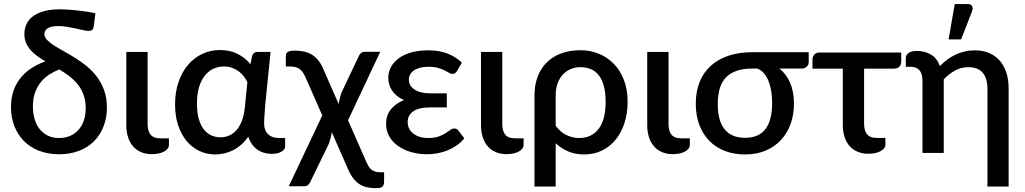

<svg xmlns="http://www.w3.org/2000/svg" viewBox="-20 -772 5171 969"><path d="M278.5 -75.5Q308.5 -75.5 333 -85.8Q357.5 -96 375.2 -115.5Q393 -135 402.8 -163Q412.5 -191 412.5 -226.5Q412.5 -264.5 401.5 -294Q390.5 -323.5 372 -346.5Q353.5 -369.5 329.5 -387.8Q305.5 -406 279.5 -421.5Q253 -411.5 229 -396Q205 -380.5 186.5 -358Q168 -335.5 157 -305.2Q146 -275 146 -235Q146 -202.5 154 -173.5Q162 -144.5 178.5 -122.8Q195 -101 220 -88.2Q245 -75.5 278.5 -75.5ZM453 -639.5Q451 -625 444.5 -620.5Q438 -616 424.5 -616Q417 -616 400.2 -619.8Q383.5 -623.5 362.5 -628.2Q341.5 -633 318.5 -636.8Q295.5 -640.5 275 -640.5Q236.5 -640.5 220.2 -629Q204 -617.5 204 -600.5Q204 -584.5 217.5 -570.5Q231 -556.5 253.2 -542.2Q275.5 -528 303.8 -512.5Q332 -497 361.8 -478.2Q391.5 -459.5 419.8 -436.2Q448 -413 470.2 -383Q492.5 -353 506 -315.2Q519.5 -277.5 519.5 -230Q519.5 -178 502.8 -134.5Q486 -91 455 -59.8Q424 -28.5 379.2 -11Q334.5 6.5 278.5 6.5Q221 6.5 175.8 -11.5Q130.5 -29.5 99.5 -61.5Q68.5 -93.5 52 -137Q35.5 -180.5 35.5 -231.5Q35.5 -314 78.8 -372.2Q122 -430.5 209 -462.5Q187 -475.5 167.8 -489.2Q148.5 -503 134.2 -519.5Q120 -536 111.5 -555.8Q103 -575.5 103 -600.5Q103 -627.5 113.5 -650.2Q124 -673 146 -689.5Q168 -706 201.8 -715.5Q235.5 -725 282 -725Q300 -725 322.8 -723.5Q345.5 -722 369.8 -719.5Q394 -717 417.8 -713.2Q441.5 -709.5 461.5 -705Z M617.5 -510H725V-146Q725 -110.5 740 -92.2Q755 -74 788.5 -74H832.5V-41Q832.5 -29.5 825.2 -20.8Q818 -12 806 -6Q794 0 778.5 3Q763 6 746.5 6Q715 6 690.8 -4.8Q666.5 -15.5 650.2 -35Q634 -54.5 625.8 -81.2Q617.5 -108 617.5 -140Z M1228.5 -357Q1221.5 -372.5 1210.2 -387Q1199 -401.5 1184 -412.5Q1169 -423.5 1150.2 -430Q1131.5 -436.5 1109.5 -436.5Q1082.5 -436.5 1058 -425.5Q1033.5 -414.5 1014.8 -391.8Q996 -369 985 -333.5Q974 -298 974 -248.5Q974 -203 983.5 -170.8Q993 -138.5 1009.2 -118.2Q1025.5 -98 1047 -88.5Q1068.5 -79 1092.5 -79Q1115.5 -79 1136.2 -87.8Q1157 -96.5 1173.5 -115.2Q1190 -134 1201 -163Q1212 -192 1216 -232.5ZM1419 -75.5V-32.5Q1419 -18 1400.8 -6.8Q1382.5 4.5 1349.5 4.5Q1330.5 4.5 1312.5 -0.8Q1294.5 -6 1279.2 -16.5Q1264 -27 1252.2 -43.5Q1240.5 -60 1233 -82.5Q1216.5 -58 1196.5 -41Q1176.5 -24 1154.8 -13.2Q1133 -2.5 1110.5 2.5Q1088 7.5 1066.5 7.5Q1023.5 7.5 986.5 -10Q949.5 -27.5 922 -60.2Q894.5 -93 879 -139.8Q863.5 -186.5 863.5 -245.5Q863.5 -307.5 881 -358.2Q898.5 -409 929 -444.8Q959.5 -480.5 1001 -500Q1042.5 -519.5 1090.5 -519.5Q1141.5 -519.5 1180.2 -499.5Q1219 -479.5 1244 -448L1252.5 -489.5Q1259 -510 1280.5 -510H1345.5L1318.5 -242.5Q1317.5 -218.5 1315.2 -194.8Q1313 -171 1313 -150Q1313 -130.5 1318.8 -116.2Q1324.5 -102 1334.5 -93Q1344.5 -84 1357.8 -79.8Q1371 -75.5 1386 -75.5Z M1918.5 97.5V140.5Q1918.5 152 1916.5 159.2Q1914.5 166.5 1909.8 170.5Q1905 174.5 1896.8 176Q1888.5 177.5 1876 177.5Q1854 177.5 1834 173.5Q1814 169.5 1796.2 158.8Q1778.5 148 1763 128.2Q1747.5 108.5 1734.5 77L1654.5 -105Q1652 -89 1648.2 -74.5Q1644.5 -60 1640.5 -48.5L1545.5 147Q1542 155.5 1534.8 161.8Q1527.5 168 1514 168H1437.5L1606.5 -189.5L1521 -384Q1514 -399 1506.8 -409Q1499.5 -419 1490.5 -425Q1481.5 -431 1469.5 -433.8Q1457.5 -436.5 1440.5 -436.5H1422.5V-476Q1422.5 -484.5 1422.8 -491.8Q1423 -499 1426.8 -504.5Q1430.5 -510 1439.5 -513.2Q1448.5 -516.5 1466 -516.5Q1492.5 -516.5 1514.5 -511.8Q1536.5 -507 1554.2 -496Q1572 -485 1586 -467.8Q1600 -450.5 1611 -425L1689.5 -246.5Q1691.5 -262 1695 -276.5Q1698.5 -291 1702.5 -302.5L1791 -489.5Q1794.5 -498 1801.8 -504.2Q1809 -510.5 1822.5 -510.5H1899L1736.5 -165L1829 45.5Q1835 59 1841.2 68.8Q1847.5 78.5 1855.8 84.8Q1864 91 1874.8 94.2Q1885.5 97.5 1900 97.5Z M2323.5 -74Q2305 -51.5 2282.2 -36.2Q2259.5 -21 2234.8 -11.5Q2210 -2 2184.5 2.2Q2159 6.5 2135.5 6.5Q2094 6.5 2056.5 -4Q2019 -14.5 1990.5 -34.2Q1962 -54 1945.2 -82.5Q1928.5 -111 1928.5 -147.5Q1928.5 -190.5 1953.2 -220.8Q1978 -251 2019 -267Q1997.5 -276.5 1982.2 -289.2Q1967 -302 1957.5 -317Q1948 -332 1943.8 -347.8Q1939.5 -363.5 1939.5 -379Q1939.5 -406.5 1952.2 -431.8Q1965 -457 1990.2 -476.2Q2015.5 -495.5 2053.2 -506.8Q2091 -518 2141.5 -518Q2199 -518 2240.8 -500.8Q2282.5 -483.5 2311 -456L2287 -414.5Q2281 -405 2275.8 -402Q2270.5 -399 2263 -399Q2255.5 -399 2246.5 -404.5Q2237.5 -410 2223.8 -416.8Q2210 -423.5 2190.5 -429.2Q2171 -435 2143 -435Q2118 -435 2099.5 -430Q2081 -425 2068.5 -416.2Q2056 -407.5 2049.8 -395.5Q2043.5 -383.5 2043.5 -369.5Q2043.5 -339.5 2072 -320.2Q2100.5 -301 2152.5 -301H2235V-230H2152.5Q2093.5 -230 2065.5 -210.2Q2037.5 -190.5 2037.5 -156.5Q2037.5 -139 2044.5 -124.2Q2051.5 -109.5 2065 -98.5Q2078.5 -87.5 2097.8 -81.5Q2117 -75.5 2141.5 -75.5Q2173 -75.5 2193.5 -83Q2214 -90.5 2228.2 -99.5Q2242.5 -108.5 2252.5 -116Q2262.5 -123.5 2273 -123.5Q2286 -123.5 2293 -113.5Z M2407.5 -510H2515V-146Q2515 -110.5 2530 -92.2Q2545 -74 2578.5 -74H2622.5V-41Q2622.5 -29.5 2615.2 -20.8Q2608 -12 2596 -6Q2584 0 2568.5 3Q2553 6 2536.5 6Q2505 6 2480.8 -4.8Q2456.5 -15.5 2440.2 -35Q2424 -54.5 2415.8 -81.2Q2407.5 -108 2407.5 -140Z M2784.5 -137.5Q2808.5 -104.5 2839.5 -90Q2870.5 -75.5 2903 -75.5Q2966 -75.5 3001.2 -121.5Q3036.5 -167.5 3036.5 -258.5Q3036.5 -305.5 3027.2 -338.8Q3018 -372 3001.2 -393Q2984.5 -414 2961 -423.5Q2937.5 -433 2909.5 -433Q2883.5 -433 2860.8 -423.5Q2838 -414 2821 -396Q2804 -378 2794.2 -351.5Q2784.5 -325 2784.5 -290.5ZM2677.5 -290.5Q2677.5 -342.5 2693.2 -384.5Q2709 -426.5 2738.8 -456.2Q2768.5 -486 2811.5 -502.2Q2854.5 -518.5 2909.5 -518.5Q2958.5 -518.5 3001.8 -501Q3045 -483.5 3077.5 -450.2Q3110 -417 3128.8 -368.5Q3147.5 -320 3147.5 -258.5Q3147.5 -202 3132.2 -153.2Q3117 -104.5 3088.5 -68.8Q3060 -33 3019.2 -12.8Q2978.5 7.5 2927.5 7.5Q2884.5 7.5 2848.5 -7.5Q2812.5 -22.5 2784.5 -49V169.5H2677.5Z M3246.5 -510H3354V-146Q3354 -110.5 3369 -92.2Q3384 -74 3417.5 -74H3461.5V-41Q3461.5 -29.5 3454.2 -20.8Q3447 -12 3435 -6Q3423 0 3407.5 3Q3392 6 3375.5 6Q3344 6 3319.8 -4.8Q3295.5 -15.5 3279.2 -35Q3263 -54.5 3254.8 -81.2Q3246.5 -108 3246.5 -140Z M3777 -426Q3730.5 -426 3697.5 -414.5Q3664.5 -403 3643.2 -380.5Q3622 -358 3612.2 -324.5Q3602.5 -291 3602.5 -247Q3602.5 -162 3637.2 -119.2Q3672 -76.5 3740 -76.5Q3810 -76.5 3843.5 -121Q3877 -165.5 3877 -253.5Q3877 -283 3872.5 -311Q3868 -339 3859 -362Q3850 -385 3835.8 -401.8Q3821.5 -418.5 3802 -426ZM4061.5 -508.5V-457Q4061.5 -452 4059.2 -446.5Q4057 -441 4052.5 -436.5Q4048 -432 4041.5 -429Q4035 -426 4027 -426H3914Q3948.5 -398 3967.8 -353.8Q3987 -309.5 3987 -248.5Q3987 -192.5 3969.8 -145.5Q3952.5 -98.5 3920.5 -64.5Q3888.5 -30.5 3843 -11.5Q3797.5 7.5 3740.5 7.5Q3685 7.5 3639 -10Q3593 -27.5 3560.2 -60.8Q3527.5 -94 3509.5 -141.5Q3491.5 -189 3491.5 -249Q3491.5 -309.5 3510.8 -357.8Q3530 -406 3566.8 -439.5Q3603.5 -473 3656.8 -490.8Q3710 -508.5 3777.5 -508.5Z M4528.5 -464Q4528.5 -445 4518.8 -435.2Q4509 -425.5 4491 -425.5H4341V-147.5Q4341 -112.5 4356 -94.2Q4371 -76 4404.5 -76H4448.5V-42.5Q4448.5 -31 4441.2 -22.5Q4434 -14 4422 -8Q4410 -2 4394.5 1Q4379 4 4362.5 4Q4331 4 4306.8 -6.8Q4282.5 -17.5 4266.2 -36.8Q4250 -56 4241.8 -82.8Q4233.5 -109.5 4233.5 -141.5V-425.5H4080.5V-472Q4080.5 -485.5 4089.5 -496.2Q4098.5 -507 4117 -507H4528.5Z M4551.5 -478.5Q4551.5 -485.5 4554.5 -492Q4557.5 -498.5 4564 -503.8Q4570.5 -509 4581.2 -512Q4592 -515 4607 -515Q4647.5 -515 4678.5 -496.5Q4709.5 -478 4723.5 -438.5Q4740.5 -456 4760.2 -470.8Q4780 -485.5 4801.8 -496Q4823.5 -506.5 4848 -512.2Q4872.5 -518 4899.5 -518Q4941.5 -518 4973.2 -504Q5005 -490 5026.8 -464.5Q5048.5 -439 5059.5 -403.2Q5070.5 -367.5 5070.5 -324.5V169.5H4963.5V-324.5Q4963.5 -376 4939.8 -404.5Q4916 -433 4867.5 -433Q4831.5 -433 4800.8 -416.5Q4770 -400 4743 -371.5V0H4635.5V-365Q4635.5 -401 4620 -418Q4604.5 -435 4574.5 -435H4551.5ZM4767.5 -573 4798.5 -751.5H4865Q4880.5 -751.5 4886 -741.8Q4891.5 -732 4886 -715.5L4830.5 -573Z"/></svg>

Font: Lato 2
Style: Regular
Weight: 600
Designer: Lukasz Dziedzic with Adam Twardoch and Botio Nikoltchev
Foundry: tyPoland Lukasz Dziedzic
Version: Version 2.015; 2015-08-06; http://www.latofonts.com/